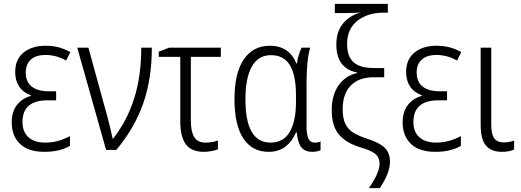

<svg xmlns="http://www.w3.org/2000/svg" viewBox="-20 -780 2711 999"><path d="M272 -258H227Q97 -258 97 -145Q97 -94 128 -66Q159 -38 215 -38Q282 -38 344 -72V-21Q291 10 211 10Q127 10 84 -31.5Q41 -73 41 -143Q41 -198 67.5 -233Q94 -268 141 -281V-284Q100 -299 79.5 -330Q59 -361 59 -405Q59 -471 102.5 -506.5Q146 -542 217 -542Q254 -542 284.5 -534Q315 -526 346 -509L324 -465Q273 -494 217 -494Q167 -494 140.5 -470Q114 -446 114 -402Q114 -355 144.5 -330Q175 -305 235 -305H272Z M440 -532 540 -168Q562 -82 566 -59H569Q642 -153 678.5 -269Q715 -385 715 -532H770Q770 -370 725 -241.5Q680 -113 585 0H532L382 -532Z M1129 -484H973V-155Q973 -94 991 -66Q1009 -38 1049 -38Q1084 -38 1114 -49V-3Q1101 2 1080.5 6Q1060 10 1040 10Q977 10 947.5 -28.5Q918 -67 918 -149V-484H806V-511L860 -532H1129Z M1200 -263Q1200 -400 1248.5 -471Q1297 -542 1384 -542Q1484 -542 1522 -450H1525Q1531 -493 1549 -532H1594Q1575 -467 1575 -348V-123Q1575 -77 1585.5 -57.5Q1596 -38 1617 -38Q1635 -38 1648 -44V1Q1642 5 1630 7.5Q1618 10 1605 10Q1567 10 1548 -13.5Q1529 -37 1524 -91H1520Q1501 -45 1465.5 -17.5Q1430 10 1377 10Q1292 10 1246 -60Q1200 -130 1200 -263ZM1520 -249V-284Q1520 -390 1488 -441.5Q1456 -493 1390 -493Q1324 -493 1290.5 -434Q1257 -375 1257 -263Q1257 -38 1387 -38Q1455 -38 1487.5 -93.5Q1520 -149 1520 -249Z M1838 -400V-403Q1787 -412 1758.5 -448Q1730 -484 1730 -549Q1730 -616 1765 -658Q1800 -700 1857 -715Q1818 -712 1768 -712H1722V-760H1998V-714H1974Q1894 -714 1840 -672Q1786 -630 1786 -551Q1786 -486 1820 -456Q1854 -426 1925 -426H1979V-378H1923Q1848 -378 1805.5 -335.5Q1763 -293 1763 -211Q1763 -164 1777 -135.5Q1791 -107 1818 -90Q1845 -73 1891 -58Q1954 -38 1981.5 -11.5Q2009 15 2009 62Q2009 120 1956 199H1899Q1955 119 1955 72Q1955 40 1933.5 21.5Q1912 3 1856 -13Q1780 -36 1743 -80.5Q1706 -125 1706 -207Q1706 -284 1741 -335Q1776 -386 1838 -400Z M2306 -258H2261Q2131 -258 2131 -145Q2131 -94 2162 -66Q2193 -38 2249 -38Q2316 -38 2378 -72V-21Q2325 10 2245 10Q2161 10 2118 -31.5Q2075 -73 2075 -143Q2075 -198 2101.5 -233Q2128 -268 2175 -281V-284Q2134 -299 2113.5 -330Q2093 -361 2093 -405Q2093 -471 2136.5 -506.5Q2180 -542 2251 -542Q2288 -542 2318.5 -534Q2349 -526 2380 -509L2358 -465Q2307 -494 2251 -494Q2201 -494 2174.5 -470Q2148 -446 2148 -402Q2148 -355 2178.5 -330Q2209 -305 2269 -305H2306Z M2536 -133Q2536 -82 2551.5 -60.5Q2567 -39 2600 -39Q2626 -39 2655 -48V-2Q2630 10 2591 10Q2536 10 2508.5 -22.5Q2481 -55 2481 -130V-532H2536Z"/></svg>

Font: Noto Sans Display Light Narrow
Style: Regular
Weight: 300
Width: 4
Designer: Monotype Design team
Foundry: Monotype Imaging Inc.
Version: Version 1.000